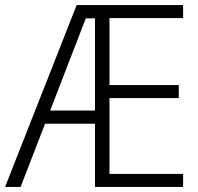

<svg xmlns="http://www.w3.org/2000/svg" viewBox="-21 -734 779 754"><path d="M698 0H352V-248H156L60 0H-1L280 -714H698V-663H409V-400H681V-349H409V-51H698ZM176 -300H352V-662H316Z"/></svg>

Font: Noto Sans Sinhala UI SemiCondensed Light
Style: Regular
Weight: 300
Width: 4
Designer: Jelle Bosma - Monotype Design Team
Foundry: Monotype Imaging Inc.
Version: Version 2.006; ttfautohint (v1.8.4.7-5d5b)